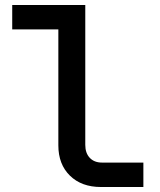

<svg xmlns="http://www.w3.org/2000/svg" viewBox="-20 -750 640 770"><path d="M385 0Q307 0 260.5 -45.5Q214 -91 214 -167V-632H29V-730H322V-169Q322 -136 340 -117Q358 -98 389 -98H555V0Z"/></svg>

Font: JetBrains Mono SemiBold
Style: Regular
Weight: 472
Monospace: yes
Designer: Philipp Nurullin, Konstantin Bulenkov
Foundry: JetBrains
Version: Version 2.305; ttfautohint (v1.8.4.7-5d5b)